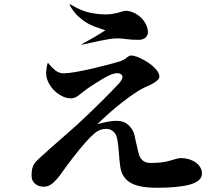

<svg xmlns="http://www.w3.org/2000/svg" viewBox="-20 -850 1040 906"><path d="M365 -641Q394 -657 421 -672.5Q448 -688 477 -707Q459 -714 448.5 -717Q438 -720 428 -724Q418 -728 408 -732.5Q398 -737 387 -744Q367 -756 346.5 -775.5Q326 -795 308 -827L311 -830Q360 -800 400.5 -791Q441 -782 477 -782Q496 -782 511 -784.5Q526 -787 538 -790Q543 -792 548 -793.5Q553 -795 558 -796Q567 -799 572 -799Q591 -799 610 -790.5Q629 -782 644 -768Q659 -754 668.5 -735.5Q678 -717 678 -697Q678 -684 667 -673Q656 -662 633 -662Q601 -662 575.5 -665.5Q550 -669 532 -669Q517 -669 495 -665.5Q473 -662 449 -657Q427 -652 405.5 -647.5Q384 -643 367 -639L365 -641ZM203 -474Q197 -492 198 -511Q199 -530 204 -551L208 -552Q221 -535 239 -519.5Q257 -504 281 -504Q300 -504 335 -510Q370 -516 409.5 -525Q449 -534 487 -544Q525 -554 550 -562Q555 -564 559 -566Q563 -568 567 -570L579 -579Q584 -583 589 -585.5Q594 -588 599 -588Q613 -588 635.5 -578.5Q658 -569 679.5 -554.5Q701 -540 716.5 -522.5Q732 -505 732 -488Q732 -474 706 -459Q694 -451 679.5 -445Q665 -439 652 -432Q634 -423 609.5 -406Q585 -389 556.5 -367Q528 -345 498 -318.5Q468 -292 439 -264Q473 -273 493.5 -276.5Q514 -280 531 -280Q564 -280 586 -260Q608 -240 615 -211Q617 -198 620.5 -184Q624 -170 627 -157Q630 -143 632.5 -132.5Q635 -122 637 -117Q651 -81 690 -81Q723 -81 744.5 -84Q766 -87 782 -92Q790 -94 796.5 -96Q803 -98 810 -100Q816 -102 822 -103Q828 -104 835 -104Q854 -104 872 -98.5Q890 -93 903.5 -83.5Q917 -74 925 -60.5Q933 -47 933 -32Q933 -12 917.5 1Q902 14 874 21.5Q846 29 807 32.5Q768 36 721 36Q676 36 644 29.5Q612 23 592 10Q572 -3 561 -22.5Q550 -42 547 -67Q543 -99 541 -128Q539 -157 535 -184Q531 -215 516 -228.5Q501 -242 482 -242Q451 -242 428 -222.5Q405 -203 385 -180Q370 -163 353.5 -143Q337 -123 321 -102Q305 -81 290 -60.5Q275 -40 263 -23Q243 3 225.5 17Q208 31 186 31Q163 31 146 17.5Q129 4 129 -22Q129 -42 132 -54Q135 -66 141 -76Q147 -86 157 -95Q162 -100 168 -105.5Q174 -111 181 -117Q196 -131 218 -150.5Q240 -170 263.5 -190.5Q287 -211 309.5 -231Q332 -251 349 -266Q377 -292 405.5 -319.5Q434 -347 460 -372.5Q486 -398 507.5 -420.5Q529 -443 543 -458Q566 -485 553.5 -497.5Q541 -510 512 -501Q503 -498 489.5 -491.5Q476 -485 460.5 -475.5Q445 -466 427.5 -455Q410 -444 394 -433Q380 -423 369.5 -414.5Q359 -406 350 -399Q333 -386 316 -386Q296 -386 278 -394Q260 -402 245 -414.5Q230 -427 219 -443Q208 -459 203 -474Z"/></svg>

Font: XinYuGongZhangJiaSongA
Style: Regular
Weight: 900
Designer: XinYuGong
Foundry: Adobe Systems Incorporated
Version: Version 1.00